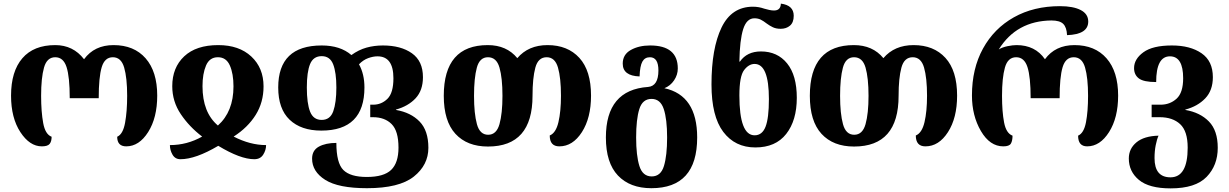

<svg xmlns="http://www.w3.org/2000/svg" viewBox="-20 -799 6787 1060"><path d="M211 9Q243 9 254 -4.5Q265 -18 265 -44Q230 -57 218.5 -119.5Q207 -182 207 -270Q207 -369 223 -426Q239 -483 285 -483Q330 -483 347.5 -428.5Q365 -374 365 -257H525Q525 -373 541.5 -428Q558 -483 603 -483Q649 -483 665.5 -426Q682 -369 682 -270Q682 -184 670.5 -121Q659 -58 627 -44Q627 9 677 9Q748 9 798 -70Q848 -149 848 -271Q848 -404 784 -477Q720 -550 607 -550Q501 -550 444 -472Q384 -550 285 -550Q166 -550 103.5 -477.5Q41 -405 41 -271Q41 -148 92.5 -69.5Q144 9 211 9Z M976 80Q1060 80 1185 6Q1307 80 1384 80Q1417 80 1433 55Q1449 30 1449 2Q1361 2 1270 -45Q1348 -95 1391.5 -164.5Q1435 -234 1435 -322Q1435 -424 1367.5 -487Q1300 -550 1185 -550Q1063 -550 997 -488Q931 -426 931 -323Q931 -239 978 -169Q1025 -99 1096 -45Q1013 2 918 2Q918 30 932.5 55Q947 80 976 80ZM1183 -106Q1098 -178 1098 -323Q1098 -392 1117.5 -437.5Q1137 -483 1183 -483Q1229 -483 1249 -437.5Q1269 -392 1269 -322Q1269 -183 1183 -106Z M2006 240Q2184 240 2264.5 176Q2345 112 2345 17Q2345 -78 2296.5 -128Q2248 -178 2166 -192V-194Q2234 -213 2274.5 -256.5Q2315 -300 2315 -373Q2315 -462 2254 -505Q2193 -548 2094 -548Q2046 -548 2003 -536Q1960 -524 1920 -495Q1859 -548 1756 -548Q1516 -548 1516 -316Q1516 -198 1579 -138Q1642 -78 1754 -78Q1992 -78 1992 -316Q1992 -390 1962 -444Q1985 -468 2012.5 -478Q2040 -488 2064 -488Q2152 -488 2152 -367Q2152 -286 2119 -253.5Q2086 -221 2040 -221H2024V-152H2039Q2104 -152 2142 -114Q2180 -76 2180 16Q2180 100 2139.5 139Q2099 178 2005 178Q1914 178 1875.5 139.5Q1837 101 1837 -10Q1778 -10 1740.5 10.5Q1703 31 1703 77Q1703 148 1775.5 194Q1848 240 2006 240ZM1756 -137Q1710 -137 1692 -182.5Q1674 -228 1674 -316Q1674 -402 1692 -445.5Q1710 -489 1756 -489Q1802 -489 1819.5 -443.5Q1837 -398 1837 -316Q1837 -233 1820 -185Q1803 -137 1756 -137Z M2674 10Q2920 10 2920 -270Q2920 -368 2935.5 -425.5Q2951 -483 2998 -483Q3044 -483 3060.5 -426Q3077 -369 3077 -270Q3077 -184 3063 -124.5Q3049 -65 3015 -51Q3015 9 3068 9Q3142 9 3192.5 -69.5Q3243 -148 3243 -271Q3243 -409 3178.5 -479.5Q3114 -550 3003 -550Q2897 -550 2836 -478Q2777 -550 2673 -550Q2430 -550 2430 -270Q2430 -130 2494.5 -60Q2559 10 2674 10ZM2675 -55Q2629 -55 2613 -113.5Q2597 -172 2597 -270Q2597 -368 2612.5 -425.5Q2628 -483 2674 -483Q2721 -483 2737.5 -426Q2754 -369 2754 -270Q2754 -172 2737.5 -113.5Q2721 -55 2675 -55Z M3576 240Q3829 240 3829 -40Q3829 -273 3648 -312Q3681 -325 3701.5 -355.5Q3722 -386 3722 -421Q3722 -548 3569 -548Q3507 -548 3462.5 -523Q3418 -498 3418 -448Q3418 -380 3511 -377Q3513 -435 3526.5 -459Q3540 -483 3568 -483Q3615 -483 3615 -410Q3615 -324 3558 -319Q3325 -303 3325 -40Q3325 100 3391.5 170Q3458 240 3576 240ZM3578 175Q3528 175 3510 117.5Q3492 60 3492 -40Q3492 -140 3509.5 -196.5Q3527 -253 3577 -253Q3626 -253 3644.5 -197Q3663 -141 3663 -40Q3663 60 3645.5 117.5Q3628 175 3578 175Z M4150 15Q4262 15 4320.5 -59.5Q4379 -134 4379 -259Q4379 -383 4325.5 -449Q4272 -515 4181 -515Q4104 -515 4065 -459H4062Q4064 -578 4083 -638Q4102 -698 4145 -698Q4165 -698 4180 -690.5Q4195 -683 4213 -669Q4229 -657 4247 -648.5Q4265 -640 4290 -640Q4321 -640 4341.5 -657.5Q4362 -675 4362 -712Q4362 -770 4291 -779Q4290 -741 4253 -741Q4242 -741 4227.5 -744Q4213 -747 4200 -751Q4169 -762 4137 -762Q4019 -762 3963.5 -647Q3908 -532 3908 -333Q3908 -157 3973 -71Q4038 15 4150 15ZM4146 -52Q4062 -52 4062 -272Q4062 -378 4088 -412Q4114 -446 4146 -446Q4225 -446 4225 -252Q4225 -147 4206.5 -99.5Q4188 -52 4146 -52Z M4695 10Q4941 10 4941 -270Q4941 -368 4956.5 -425.5Q4972 -483 5019 -483Q5065 -483 5081.5 -426Q5098 -369 5098 -270Q5098 -184 5084 -124.5Q5070 -65 5036 -51Q5036 9 5089 9Q5163 9 5213.5 -69.5Q5264 -148 5264 -271Q5264 -409 5199.5 -479.5Q5135 -550 5024 -550Q4918 -550 4857 -478Q4798 -550 4694 -550Q4451 -550 4451 -270Q4451 -130 4515.5 -60Q4580 10 4695 10ZM4696 -55Q4650 -55 4634 -113.5Q4618 -172 4618 -270Q4618 -368 4633.5 -425.5Q4649 -483 4695 -483Q4742 -483 4758.5 -426Q4775 -369 4775 -270Q4775 -172 4758.5 -113.5Q4742 -55 4696 -55Z M5519 9Q5552 9 5561 -6.5Q5570 -22 5570 -50Q5535 -63 5523.5 -122.5Q5512 -182 5512 -270Q5512 -369 5528 -426Q5544 -483 5590 -483Q5635 -483 5652.5 -428.5Q5670 -374 5670 -257H5830Q5830 -373 5846.5 -428Q5863 -483 5908 -483Q5954 -483 5970.5 -426Q5987 -369 5987 -270Q5987 -184 5975.5 -124Q5964 -64 5932 -50Q5932 9 5982 9Q6053 9 6103 -70Q6153 -149 6153 -271Q6153 -404 6089 -477Q6025 -550 5912 -550Q5806 -550 5749 -472Q5695 -550 5592 -550Q5571 -550 5542 -544Q5513 -538 5494 -526Q5592 -684 5785 -686Q5831 -686 5850 -667Q5869 -648 5871 -605Q5988 -609 5988 -680Q5988 -722 5946.5 -743.5Q5905 -765 5832 -765Q5687 -765 5577.5 -703.5Q5468 -642 5407 -531Q5346 -420 5346 -272Q5346 -160 5395.5 -75.5Q5445 9 5519 9Z M6443 241Q6580 241 6641.5 177.5Q6703 114 6703 17Q6703 -78 6654.5 -128Q6606 -178 6524 -192V-194Q6592 -212 6634 -256Q6676 -300 6676 -373Q6676 -462 6613.5 -505Q6551 -548 6450 -548Q6344 -548 6292.5 -510.5Q6241 -473 6241 -423Q6241 -386 6267.5 -366Q6294 -346 6363 -346Q6363 -488 6439 -488Q6512 -488 6512 -367Q6512 -287 6475.5 -254Q6439 -221 6387 -221H6338V-152H6382Q6454 -152 6495.5 -113.5Q6537 -75 6537 16Q6537 180 6442 180Q6354 180 6354 74Q6354 35 6360.5 2.5Q6367 -30 6376 -50Q6296 -48 6254 -13Q6212 22 6212 76Q6212 148 6268 194.5Q6324 241 6443 241Z"/></svg>

Font: Noto Serif Georgian SemiCondensed Extra
Style: Regular
Weight: 800
Width: 4
Designer: Monotype Design Team
Foundry: Monotype Imaging Inc.
Version: Version 1.901